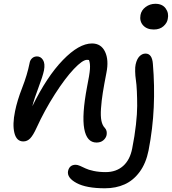

<svg xmlns="http://www.w3.org/2000/svg" viewBox="-20 -779 914 1021"><path d="M797.9 -622.1Q761.2 -622.1 741.2 -644Q721.2 -666 727.1 -699.2Q731.9 -725.1 754.6 -741.9Q777.3 -758.8 806.2 -758.8Q843.3 -758.8 861.1 -734.1Q878.9 -709.5 872.1 -678.2Q868.7 -656.7 849.1 -639.4Q829.6 -622.1 797.9 -622.1ZM493.2 -21Q441.4 -21 428 -94Q414.6 -167 442.9 -316.9Q456.1 -381.3 458.3 -411.6Q460.4 -441.9 453.1 -460Q451.7 -460 448.2 -460.4Q444.8 -460.9 442.9 -460.9Q418.9 -460.9 372.6 -411.9Q326.2 -362.8 271.7 -277.8Q217.3 -192.9 174.8 -100.1Q156.7 -60.1 140.9 -43.5Q125 -26.9 104 -26.9Q67.9 -26.9 56.6 -72Q45.4 -117.2 60.1 -188Q71.3 -243.7 98.1 -312.5Q125 -381.3 137.2 -442.9Q139.6 -459 150.4 -469Q161.1 -479 176.8 -479Q196.8 -479 208.7 -460Q220.7 -440.9 213.9 -404.8Q207 -372.1 184.8 -314Q162.6 -255.9 151.9 -213.9Q229 -371.6 314.5 -459.7Q399.9 -547.9 469.2 -547.9Q517.6 -547.9 538.6 -503.9Q559.6 -460 545.9 -392.1Q533.2 -326.7 526.6 -285.2Q520 -243.7 517.1 -202.6Q514.2 -161.6 519.3 -136.7Q524.4 -111.8 538.1 -98.1Q550.8 -84 546.9 -61Q543.5 -44.9 529.5 -33Q515.6 -21 493.2 -21ZM538.1 222.2Q439 222.2 387.2 194.3Q335.4 166.5 341.8 130.9Q349.1 97.2 382.8 97.2Q392.1 97.2 406.2 103.3Q420.4 109.4 435.1 116.7Q449.7 124 478.3 130.1Q506.8 136.2 542 136.2Q597.7 136.2 634.5 103.8Q671.4 71.3 683.1 9.8Q696.3 -56.2 702.9 -116Q709.5 -175.8 709.5 -215.8Q709.5 -255.9 707.8 -293.7Q706.1 -331.5 702.6 -353.5Q699.2 -375.5 698.7 -399.7Q698.2 -423.8 701.2 -436Q707.5 -465.3 721.9 -479.7Q736.3 -494.1 753.9 -494.1Q789.1 -494.1 793 -439Q802.7 -323.2 797.6 -209Q792.5 -94.7 770 21Q756.3 89.4 722.7 135Q689 180.7 642.6 201.4Q596.2 222.2 538.1 222.2Z"/></svg>

Font: Shantell Sans Irregular Bouncy
Style: Italic
Weight: 400
Italic angle: -11.31°
Designer: Stephen Nixon, Anya Danilova, Shantell Martin
Foundry: Arrow Type
Version: Version 1.006;[9816181b4]